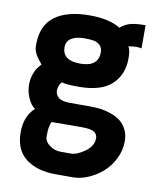

<svg xmlns="http://www.w3.org/2000/svg" viewBox="-79 -564 676 814"><g transform="rotate(10 259.0 -157.0)"><path d="M264.2 89.8Q291 89.8 324.7 65.2Q358.4 40.5 358.4 7.8Q358.4 -9.3 344.5 -18.8Q330.6 -28.3 292 -28.3L161.6 -27.8Q150.4 -13.2 150.4 35.6Q150.4 57.6 172.1 73.7Q193.8 89.8 220.2 89.8ZM314.9 -354.5Q314.9 -374.5 303.2 -385.3Q291.5 -396 276.1 -398.7Q260.7 -401.4 236.3 -401.4Q201.7 -401.4 180.7 -388.7Q159.7 -376 159.7 -350.1Q159.7 -292.5 236.8 -292.5Q314.9 -292.5 314.9 -354.5ZM424.8 -399.9Q435.1 -389.2 435.1 -349.6Q435.1 -279.8 389.6 -237.3Q344.2 -194.8 247.6 -194.8H246.1Q189 -194.8 174.3 -201.2Q159.7 -184.1 159.7 -162.6Q159.7 -146 173.8 -133.5Q188 -121.1 222.7 -121.1H310.1Q334.5 -121.1 356.7 -118.2Q378.9 -115.2 402.1 -106.9Q425.3 -98.6 442.1 -85.4Q459 -72.3 469.7 -50.5Q480.5 -28.8 480.5 -0.5Q480.5 38.6 462.6 74.5Q444.8 110.4 417.2 134.5Q389.6 158.7 356 173.1Q322.3 187.5 290.5 187.5H214.8Q135.7 187.5 87.4 150.4Q39.1 113.3 39.1 38.1Q39.1 -32.2 81.5 -69.8Q63.5 -83 51.3 -110.1Q39.1 -137.2 39.1 -167.5Q39.1 -190.4 45.2 -209.2Q51.3 -228 57.9 -237.8Q64.5 -247.6 76.2 -260.3Q74.7 -262.2 68.4 -270Q62 -277.8 60.3 -280.5Q58.6 -283.2 54 -289.8Q49.3 -296.4 47.6 -300.5Q45.9 -304.7 43.2 -311.3Q40.5 -317.9 39.8 -324.7Q39.1 -331.5 39.1 -338.9Q39.1 -422.4 92 -461.7Q145 -501 241.7 -501Q326.2 -501 374.5 -471.2Q392.6 -487.8 416 -494.4Q439.5 -501 481.9 -501V-401.4Q467.3 -403.8 461.9 -403.8Q440.4 -403.8 424.8 -399.9Z"/></g></svg>

Font: Fantasque Sans Mono
Style: Bold
Weight: 700
Monospace: yes
Designer: Jany Belluz
Version: Version 1.8.0 ; ttfautohint (v1.8.2)